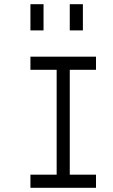

<svg xmlns="http://www.w3.org/2000/svg" viewBox="-20 -895 540 915"><path d="M437.5 0V-62.5H312.5Q312.5 -62.5 312.5 -562.5H437.5V-625H125V-562.5H250Q250 -562.5 250 -62.5H125V0ZM125 -875Q125 -875 125 -750H187.5Q187.5 -750 187.5 -875ZM312.5 -875Q312.5 -875 312.5 -750H375Q375 -750 375 -875Z"/></svg>

Font: BFUnifontExMono
Style: Regular
Weight: 500
Version: Version 15.0.06